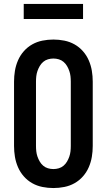

<svg xmlns="http://www.w3.org/2000/svg" viewBox="-20 -943 540 971"><path d="M250 8Q222 8 194.5 2.5Q167 -3 143 -16.5Q119 -30 100.5 -51Q82 -72 71 -97.5Q60 -123 55.5 -150Q51 -177 51 -205V-530Q51 -558 55.5 -585Q60 -612 71 -637.5Q82 -663 100.5 -684Q119 -705 143 -718.5Q167 -732 194.5 -737.5Q222 -743 250 -743Q278 -743 305.5 -737.5Q333 -732 357 -718.5Q381 -705 399.5 -684Q418 -663 429 -637.5Q440 -612 444.5 -585Q449 -558 449 -530V-205Q449 -177 444.5 -150Q440 -123 429 -97.5Q418 -72 399.5 -51Q381 -30 357 -16.5Q333 -3 305.5 2.5Q278 8 250 8ZM250 -88Q264 -88 277.5 -92Q291 -96 301.5 -105Q312 -114 319 -126Q326 -138 330.5 -151Q335 -164 336.5 -177.5Q338 -191 338 -205V-530Q338 -544 336.5 -557.5Q335 -571 330.5 -584Q326 -597 319 -609Q312 -621 301.5 -630Q291 -639 277.5 -643Q264 -647 250 -647Q236 -647 222.5 -643Q209 -639 198.5 -630Q188 -621 181 -609Q174 -597 169.5 -584Q165 -571 163.5 -557.5Q162 -544 162 -530V-205Q162 -191 163.5 -177.5Q165 -164 169.5 -151Q174 -138 181 -126Q188 -114 198.5 -105Q209 -96 222.5 -92Q236 -88 250 -88ZM100 -847V-923H400V-847Z"/></svg>

Font: Iosevka SS18
Style: Bold
Weight: 700
Monospace: yes
Designer: Belleve Invis
Foundry: Belleve Invis
Version: Version 25.1.1; ttfautohint (v1.8.4)